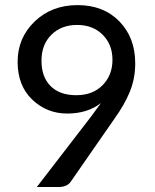

<svg xmlns="http://www.w3.org/2000/svg" viewBox="-20 -746 620 766"><path d="M145.5 -503.4Q145.5 -439 181.9 -402.6Q218.3 -366.2 284.2 -366.2Q350.1 -366.2 389.4 -406.2Q428.7 -446.3 428.7 -507.3Q428.7 -568.4 389.6 -607.4Q350.6 -646.5 287.6 -646.5Q224.6 -646.5 185.1 -607.4Q145.5 -568.4 145.5 -503.4ZM382.8 -335Q329.1 -293 248 -293Q167 -293 108.6 -348.6Q50.3 -404.3 50.3 -499.5Q50.3 -594.7 118.2 -660.2Q186 -725.6 289.6 -725.6Q393.1 -725.6 456.3 -660.6Q519.5 -595.7 519.5 -493.2Q519.5 -433.6 498.5 -381.3Q477.5 -329.1 436 -271.5L263.2 -22.5Q248.5 0 214.4 0H127L346.2 -284.7Q356 -298.3 365.2 -310.8Q374.5 -323.2 382.8 -335Z"/></svg>

Font: Lato-Medium
Style: Regular
Weight: 500
Designer: Lukasz Dziedzic
Foundry: tyPoland Lukasz Dziedzic
Version: Version 2.006; 2014-01-15